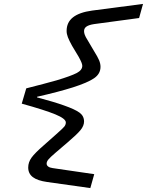

<svg xmlns="http://www.w3.org/2000/svg" viewBox="-20 -821 750 980"><path d="M124 34Q124 7 141 -16.5Q158 -40 203 -79L265 -134Q299 -164 307.5 -174Q316 -184 316 -196Q316 -215 263 -237Q210 -259 91 -292L114 -370Q163 -382 201 -392.5Q239 -403 269 -411Q342 -433 371 -448Q400 -463 400 -485Q400 -492 395.5 -503Q391 -514 381 -532L348 -587Q333 -614 326.5 -631Q320 -648 320 -663Q320 -707 352.5 -732.5Q385 -758 450 -767L710 -801L690 -729L460 -698Q434 -694 421.5 -685.5Q409 -677 409 -662Q409 -653 413 -642.5Q417 -632 426 -618L459 -562Q479 -530 486 -513Q493 -496 493 -480Q493 -444 460 -421.5Q427 -399 352 -375Q317 -364 271.5 -352Q226 -340 169 -327V-324Q214 -312 247.5 -302Q281 -292 306 -283Q363 -263 386 -246Q409 -229 409 -201Q409 -179 391 -157Q373 -135 326 -95L264 -42Q236 -18 227 -7Q218 4 218 14Q218 23 226 29Q234 35 249 37L461 68L441 139L221 108Q171 101 147.5 83Q124 65 124 34Z"/></svg>

Font: Intel One Mono
Style: Italic
Weight: 400
Italic angle: -16°
Monospace: yes
Designer: Fred Shallcrass
Foundry: Frere-Jones Type LLC
Version: Version 1.400;hotconv 1.1.0;makeotfexe 2.6.0;FJTRelease1.4